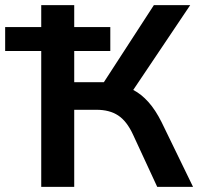

<svg xmlns="http://www.w3.org/2000/svg" viewBox="-31 -725 773 745"><path d="M129 0V-527H-11V-620H129V-705H257V-620H397V-527H257V-406H372L566 -705H707L486 -376Q517 -360 544.5 -329.5Q572 -299 596 -251L718 0H579L485 -203Q461 -255 427.5 -277Q394 -299 344 -299H257V0Z"/></svg>

Font: Nunito Sans
Style: Bold
Weight: 700
Designer: Vernon Adams
Foundry: Vernon Adams
Version: Version 3.101; ttfautohint (v1.8.4.7-5d5b);gftools[0.9.27]